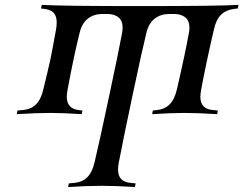

<svg xmlns="http://www.w3.org/2000/svg" viewBox="-20 -752 979 772"><path d="M389.2 -4.9Q329.1 -4.9 253.9 0L256.8 -14.6L278.3 -16.6Q311 -19.5 331.1 -39.6Q351.1 -59.6 360.4 -100.1Q379.9 -182.1 419.2 -367.2Q458.5 -552.2 471.2 -620.6Q473.1 -634.3 473.1 -640.1Q473.1 -668.5 456.5 -682.1Q439.9 -695.8 411.1 -695.8H391.6Q357.9 -695.8 333.7 -677.5Q309.6 -659.2 300.3 -620.6Q278.3 -532.7 256.3 -415.5Q253.4 -400.9 252 -393.1Q248.5 -373.5 248.5 -362.8Q248.5 -314.5 298.3 -309.1L311.5 -307.6L308.6 -293Q235.4 -297.9 182.6 -297.9Q123.5 -297.9 47.4 -293L50.3 -307.6L71.8 -309.6Q105 -312.5 125 -332.5Q145 -352.5 154.3 -393.1Q161.1 -422.4 169.7 -457Q178.2 -491.7 182.6 -512.7Q187 -533.7 193.4 -569.1Q199.7 -604.5 205.1 -632.3Q208 -648.4 208 -661.6Q208 -687.5 195.8 -700.4Q183.6 -713.4 157.7 -716.3L145 -717.8L147.9 -732.4Q229 -727.5 542.5 -727.5Q856.4 -727.5 939 -732.4L936 -717.8L922.4 -716.3Q888.7 -712.4 868.7 -692.6Q848.6 -672.9 839.8 -632.3Q807.6 -493.2 789.1 -393.1Q785.6 -373.5 785.6 -362.8Q785.6 -314 835.4 -309.6L856 -307.6L853 -293Q779.8 -297.9 719.7 -297.9Q668 -297.9 591.8 -293L594.7 -307.6L608.9 -309.1Q642.1 -312.5 662.1 -332.5Q682.1 -352.5 691.4 -393.1Q724.1 -534.2 739.7 -620.6Q741.7 -629.9 741.7 -640.1Q741.7 -668.5 725.1 -682.1Q708.5 -695.8 679.7 -695.8H660.2Q626.5 -695.8 602.3 -677.2Q578.1 -658.7 568.8 -620.6Q552.7 -556.2 513.9 -373.3Q475.1 -190.4 458 -100.1Q454.6 -84.5 454.6 -70.3Q454.6 -21 504.9 -16.6L525.4 -14.6L522.5 0Q448.7 -4.9 389.2 -4.9Z"/></svg>

Font: Flanker
Style: Italic
Weight: 400
Italic angle: -12°
Designer: Flanker
Version: Version 2.027